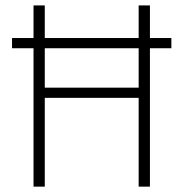

<svg xmlns="http://www.w3.org/2000/svg" viewBox="-20 -696 684 716"><path d="M497.1 0V-331.1H147V0H105V-516.1H24.9V-554.2H105V-675.8H147V-554.2H497.1V-675.8H539.1V-554.2H619.1V-516.1H539.1V0ZM497.1 -369.1V-516.1H147V-369.1Z"/></svg>

Font: Clear Sans Thin
Style: Regular
Weight: 250
Foundry: Intel Corporation
Version: Version 1.00